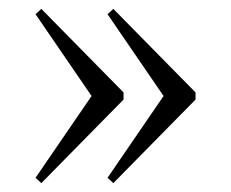

<svg xmlns="http://www.w3.org/2000/svg" viewBox="-20 -566 520 432"><path d="M73 -154 60 -166 186 -350 60 -534 73 -546 258 -358V-342ZM235 -154 222 -166 348 -350 222 -534 235 -546 420 -358V-342Z"/></svg>

Font: Aboreto
Style: Regular
Weight: 400
Designer: Dominik Jáger
Foundry: Dominik Jáger
Version: Version 1.001; ttfautohint (v1.8.4.7-5d5b)